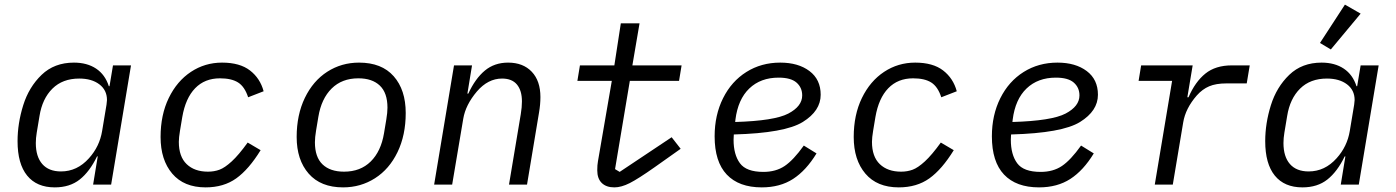

<svg xmlns="http://www.w3.org/2000/svg" viewBox="-20 -799 6040 831"><path d="M383 0 403 -122H400Q368 -56 325 -22Q282 12 217 12Q139 12 97.5 -39Q56 -90 56 -188Q56 -265 80.5 -343.5Q105 -422 160 -475Q215 -528 300 -528Q357 -528 396 -502Q435 -476 451 -426H454L469 -516H547L461 0ZM365 -114Q411 -165 422 -232L441 -346Q443 -360 443 -366Q443 -409 410 -434Q377 -459 323 -459Q251 -459 207 -415.5Q163 -372 151 -297L139 -225Q135 -201 135 -180Q135 -121 163 -89Q191 -57 244 -57Q314 -57 365 -114Z M675 -206Q675 -302 710.5 -375Q746 -448 806.5 -488Q867 -528 941 -528Q1018 -528 1062 -494Q1106 -460 1121 -404L1054 -378Q1039 -424 1010.5 -442Q982 -460 932 -460Q866 -460 824.5 -417Q783 -374 769 -293L759 -233Q754 -203 754 -185Q754 -121 788 -88.5Q822 -56 880 -56Q907 -56 930 -64.5Q953 -73 983 -100.5Q1013 -128 1052 -182L1108 -149Q1057 -66 1002.5 -27Q948 12 870 12Q776 12 725.5 -47.5Q675 -107 675 -206Z M1264 -206Q1264 -302 1299.5 -375.5Q1335 -449 1396.5 -488.5Q1458 -528 1534 -528Q1632 -528 1684 -469Q1736 -410 1736 -310Q1736 -214 1700.5 -140.5Q1665 -67 1603 -27.5Q1541 12 1465 12Q1368 12 1316 -47.5Q1264 -107 1264 -206ZM1642 -222 1652 -282Q1657 -312 1657 -333Q1657 -397 1624 -428.5Q1591 -460 1531 -460Q1460 -460 1415.5 -416Q1371 -372 1358 -294L1348 -234Q1343 -204 1343 -183Q1343 -119 1376 -87.5Q1409 -56 1469 -56Q1540 -56 1584.5 -100Q1629 -144 1642 -222Z M1859 0 1945 -516H2023L2003 -394H2007Q2037 -459 2078.5 -493.5Q2120 -528 2179 -528Q2244 -528 2281.5 -488.5Q2319 -449 2319 -379Q2319 -347 2313 -312L2261 0H2183L2234 -305Q2239 -335 2239 -360Q2239 -407 2217.5 -433Q2196 -459 2153 -459Q2092 -459 2044 -403Q1995 -345 1985 -285L1937 0Z M2565 -62Q2565 -85 2568 -101L2628 -449H2479L2490 -516H2639L2667 -698H2748L2717 -516H2930L2919 -449H2706L2642 -67L2662 -55L2887 -205L2926 -155L2813 -75Q2742 -25 2705.5 -6.5Q2669 12 2639 12Q2604 12 2584.5 -7Q2565 -26 2565 -62Z M3073 -209Q3073 -301 3109.5 -374Q3146 -447 3210.5 -487.5Q3275 -528 3357 -528Q3435 -528 3483.5 -491.5Q3532 -455 3532 -389Q3532 -319 3454.5 -271Q3377 -223 3156 -217Q3155 -207 3155 -194Q3155 -130 3182.5 -92.5Q3210 -55 3284 -55Q3338 -55 3376 -80.5Q3414 -106 3459 -169L3514 -135Q3469 -61 3412.5 -24.5Q3356 12 3277 12Q3178 12 3125.5 -43.5Q3073 -99 3073 -209ZM3163 -281 3162 -271Q3332 -276 3392 -307.5Q3452 -339 3452 -386Q3452 -420 3427.5 -441.5Q3403 -463 3350 -463Q3272 -463 3223 -416Q3174 -369 3163 -281Z M3675 -206Q3675 -302 3710.5 -375Q3746 -448 3806.5 -488Q3867 -528 3941 -528Q4018 -528 4062 -494Q4106 -460 4121 -404L4054 -378Q4039 -424 4010.5 -442Q3982 -460 3932 -460Q3866 -460 3824.5 -417Q3783 -374 3769 -293L3759 -233Q3754 -203 3754 -185Q3754 -121 3788 -88.5Q3822 -56 3880 -56Q3907 -56 3930 -64.5Q3953 -73 3983 -100.5Q4013 -128 4052 -182L4108 -149Q4057 -66 4002.5 -27Q3948 12 3870 12Q3776 12 3725.5 -47.5Q3675 -107 3675 -206Z M4273 -209Q4273 -301 4309.5 -374Q4346 -447 4410.5 -487.5Q4475 -528 4557 -528Q4635 -528 4683.5 -491.5Q4732 -455 4732 -389Q4732 -319 4654.5 -271Q4577 -223 4356 -217Q4355 -207 4355 -194Q4355 -130 4382.5 -92.5Q4410 -55 4484 -55Q4538 -55 4576 -80.5Q4614 -106 4659 -169L4714 -135Q4669 -61 4612.5 -24.5Q4556 12 4477 12Q4378 12 4325.5 -43.5Q4273 -99 4273 -209ZM4363 -281 4362 -271Q4532 -276 4592 -307.5Q4652 -339 4652 -386Q4652 -420 4627.5 -441.5Q4603 -463 4550 -463Q4472 -463 4423 -416Q4374 -369 4363 -281Z M4978 0 5053 -449H4908L4919 -516H5142L5119 -378H5124Q5153 -445 5197 -480.5Q5241 -516 5311 -516H5389L5376 -438H5288Q5243 -438 5213.5 -425.5Q5184 -413 5160 -386Q5111 -330 5101 -269L5056 0Z M5783 0 5803 -122H5800Q5768 -56 5725 -22Q5682 12 5617 12Q5539 12 5497.5 -39Q5456 -90 5456 -188Q5456 -265 5480.5 -343.5Q5505 -422 5560 -475Q5615 -528 5700 -528Q5757 -528 5796 -502Q5835 -476 5851 -426H5854L5869 -516H5947L5861 0ZM5765 -114Q5811 -165 5822 -232L5841 -346Q5843 -360 5843 -366Q5843 -409 5810 -434Q5777 -459 5723 -459Q5651 -459 5607 -415.5Q5563 -372 5551 -297L5539 -225Q5535 -201 5535 -180Q5535 -121 5563 -89Q5591 -57 5644 -57Q5714 -57 5765 -114ZM5740 -585 5693 -613 5801 -779 5869 -740Z"/></svg>

Font: iA Writer Duo S
Style: Italic
Weight: 400
Italic angle: -9.5°
Designer: Mike Abbink, Paul van der Laan, Pieter van Rosmalen, Oliver Reichenstein
Foundry: Bold Monday and Information Architects Inc.
Version: Version 2.000